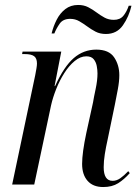

<svg xmlns="http://www.w3.org/2000/svg" viewBox="-20 -744 563 774"><path d="M396 10Q355 10 333 -15Q311 -40 311 -83Q311 -128 328 -208L355 -331Q358 -350 365.5 -385Q373 -420 373 -448Q373 -462 370 -478Q367 -494 357.5 -505.5Q348 -517 328 -517Q304 -517 281 -498Q258 -479 239 -449Q220 -419 206.5 -385Q193 -351 186 -320L118 0H29L122 -441Q125 -456 127 -468.5Q129 -481 129 -488Q129 -509 117.5 -517.5Q106 -526 80 -526H69L71 -536H227L200 -397H202Q238 -476 277.5 -510Q317 -544 368 -544Q419 -544 440 -513Q461 -482 461 -441Q461 -416 455 -384Q449 -352 443 -322L414 -182Q407 -151 402.5 -122.5Q398 -94 398 -70Q398 -15 434 -15Q450 -15 465 -25.5Q480 -36 497 -54L503 -46Q481 -21 456.5 -5.5Q432 10 396 10ZM407 -607Q383 -607 365 -616.5Q347 -626 331.5 -637.5Q316 -649 299.5 -658.5Q283 -668 263 -668Q234 -668 220.5 -648.5Q207 -629 199 -609H188Q195 -638 208.5 -664.5Q222 -691 243.5 -707.5Q265 -724 295 -724Q318 -724 335.5 -715Q353 -706 369 -694Q385 -682 401.5 -673Q418 -664 439 -664Q464 -664 477.5 -680.5Q491 -697 499 -721H510Q500 -677 475.5 -642Q451 -607 407 -607Z"/></svg>

Font: Noto Serif Display Condensed
Style: Italic
Weight: 400
Width: 3
Italic angle: -12°
Designer: Monotype Design Team
Foundry: Monotype Imaging Inc.
Version: Version 2.009